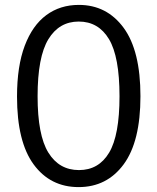

<svg xmlns="http://www.w3.org/2000/svg" viewBox="-20 -753 643 784"><path d="M302 -733Q416 -733 484.8 -639.5Q553.5 -546 553.5 -360Q553.5 -175 485 -82Q416.5 11 301 11Q185.5 11 117.5 -81.5Q49.5 -174 49.5 -358.5Q49.5 -483 81 -566.2Q112.5 -649.5 169 -691.2Q225.5 -733 302 -733ZM302.5 -58.5Q383 -58.5 425.5 -129.5Q468 -200.5 468 -360Q468 -521.5 425 -593.2Q382 -665 301.5 -665Q221.5 -665 177.5 -592.8Q133.5 -520.5 133.5 -360Q133.5 -201 177.5 -129.8Q221.5 -58.5 302.5 -58.5Z"/></svg>

Font: Public Sans Light
Style: Regular
Weight: 300
Designer: The Public Sans Project Authors: Dan O. Williams and USWDS (Libre Franklin designed by Pablo Impallari and Rodrigo Fuenz
Version: Version 1.007